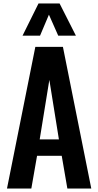

<svg xmlns="http://www.w3.org/2000/svg" viewBox="-20 -1078 562 1098"><path d="M108.9 -874 200.2 -1058.1H320.8L414.1 -874H313L259.8 -994.1L209 -874ZM20 0 182.1 -810.1H339.8L502 0H365.2L333 -187H191.9L159.2 0ZM207 -280.8H316.9L262.2 -621.1Z"/></svg>

Font: Oswald Medium
Style: Regular
Weight: 500
Designer: Vernon Adams
Foundry: Vernon Adams
Version: Version 4.103